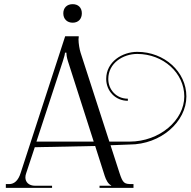

<svg xmlns="http://www.w3.org/2000/svg" viewBox="-20 -902 915 922"><path d="M329 -882C301 -882 284 -864 284 -838C284 -810 303 -793 329 -793C357 -793 373 -812 373 -838C373 -866 355 -882 329 -882ZM293 -728 79 -71C68 -36 49 -18 24 -18H8V0H230V-10H149C118.7 -10 101.9 -27 101.9 -50.2C101.9 -56.7 103.3 -63.7 106 -71L147 -195L437 -201L483 -57C488.8 -38.9 500 -17 514 -12V-10H458V0H621V-18H613C577 -18 570 -22 554 -71L510.8 -204.5L602 -208C752.7 -208 875 -317.6 875 -439C875 -557.1 769.3 -653 639 -653C568 -653 490 -606 490 -523C490 -466 533 -418 594 -418V-428C539 -428 500 -471 500 -523C500 -599 571 -643 639 -643C763.8 -643 865 -551.6 865 -439C865 -325.3 747.2 -222 602 -222H505.1L367 -649C362.1 -664 357 -693 357 -713C357 -717 358 -720 358 -723V-728ZM430 -222H155L282 -609C288.9 -630 292 -643 292 -649H299C299 -638 300.9 -625 306 -609Z"/></svg>

Font: FoglihtenNo04
Style: Regular
Weight: 500
Designer: gluk (gluksza@wp.pl)
Foundry: gluk (gluksza@wp.pl)
Version: Version 0.70